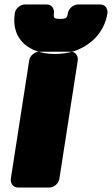

<svg xmlns="http://www.w3.org/2000/svg" viewBox="-20 -796 498 854"><path d="M201 38C217 38 240 23 244 0L326 -528C328 -544 318 -566 295 -566H153C137 -566 114 -551 110 -528L28 0C26 16 36 38 59 38ZM46 -738C50 -761 73 -776 89 -776H189C212 -776 222 -754 220 -738C217 -716 220 -712 248 -712C275 -712 279 -717 282 -738C286 -761 310 -776 326 -776H427C450 -776 460 -754 458 -738C444 -647 378 -591 308 -568C282 -560 253 -556 224 -556C113 -556 27 -618 46 -738Z"/></svg>

Font: Asimov Print
Style: EIt
Weight: 500
Designer: Google
Version: Version 2.000980; 2014